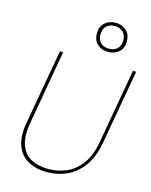

<svg xmlns="http://www.w3.org/2000/svg" viewBox="-138 -1037 897 1138"><g transform="rotate(15 310.0 -468.5)"><path d="M262 12Q196 12 147 -14.5Q98 -41 76.5 -97Q55 -153 71 -243L152 -700H172L92 -245Q77 -160 96 -107.5Q115 -55 159.5 -31.5Q204 -8 265 -8Q327 -8 380 -32.5Q433 -57 469.5 -109.5Q506 -162 520 -246L600 -700H620L539 -243Q523 -153 482.5 -97Q442 -41 385 -14.5Q328 12 262 12ZM428 -770Q389 -770 362.5 -793Q336 -816 336 -859Q336 -902 362.5 -925.5Q389 -949 428 -949Q467 -949 493.5 -925.5Q520 -902 520 -859Q520 -816 493.5 -793Q467 -770 428 -770ZM428 -790Q460 -790 479 -808Q498 -826 498 -859Q498 -892 479 -910.5Q460 -929 428 -929Q396 -929 377 -910.5Q358 -892 358 -859Q358 -826 377 -808Q396 -790 428 -790Z"/></g></svg>

Font: DM Sans 16pt Thin
Style: Italic
Weight: 250
Italic angle: -10°
Version: Version 4.004;gftools[0.9.30]